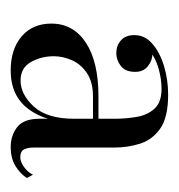

<svg xmlns="http://www.w3.org/2000/svg" viewBox="-8 -794 327 350"><g transform="rotate(90 155.0 -619.5)"><path d="M249 -476Q227.5 -476 212.2 -487.8Q197 -499.5 197 -528.5V-664.5Q197 -686.5 193.5 -706.2Q190 -726 178.2 -738.5Q166.5 -751 142.5 -751Q124.5 -751 105.2 -745.5Q86 -740 72.8 -729.2Q59.5 -718.5 59.5 -701.5H45Q45 -717 55.2 -725.8Q65.5 -734.5 77.5 -734.5Q90.5 -734.5 101 -726.2Q111.5 -718 111.5 -703Q111.5 -685 100.8 -676.8Q90 -668.5 77.5 -668.5Q63.5 -668.5 54 -677Q44.5 -685.5 44.5 -701.5Q44.5 -720.5 60.2 -734.2Q76 -748 101 -755.5Q126 -763 153 -763Q194.5 -763 215 -748.5Q235.5 -734 242.5 -711.5Q249.5 -689 249.5 -664.5V-517Q249.5 -507.5 252.8 -500.5Q256 -493.5 267.5 -493.5Q275 -493.5 284.5 -500Q294 -506.5 299 -516.5L305 -505.5Q297 -493 282.8 -484.5Q268.5 -476 249 -476ZM109 -476Q70 -476 46.8 -496Q23.5 -516 23.5 -550Q23.5 -590 58.2 -613Q93 -636 156.5 -636H224.5V-626H156.5Q130 -626 113.8 -615Q97.5 -604 90.2 -587.5Q83 -571 83 -554.5Q83 -532 93.5 -513Q104 -494 127.5 -494Q152.5 -494 174.8 -518.2Q197 -542.5 197 -592H203.5Q203.5 -540.5 179.2 -508.2Q155 -476 109 -476Z"/></g></svg>

Font: Bodoni Moda SC
Style: Regular
Weight: 400
Designer: Owen Earl
Foundry: indestructible type
Version: Version 2.005